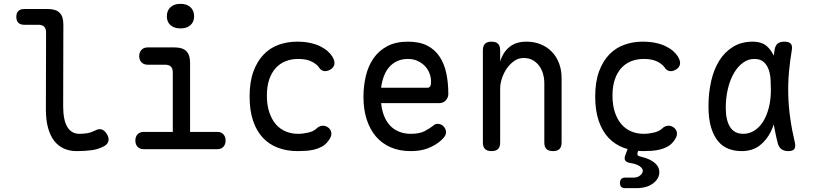

<svg xmlns="http://www.w3.org/2000/svg" viewBox="-20 -777 4240 1000"><path d="M309 -224Q309 -152 330.5 -116Q352 -80 394 -80Q414 -80 433 -83Q452 -86 475 -97Q495 -108 510.5 -102.5Q526 -97 537 -78Q549 -58 544.5 -41.5Q540 -25 521 -15Q491 1 456 5.5Q421 10 379 10Q343 10 313.5 -3Q284 -16 263 -42.5Q242 -69 230.5 -110Q219 -151 219 -207L220 -608Q220 -628 210 -638Q200 -648 180 -648H106Q86 -648 75.5 -658.5Q65 -669 65 -689Q65 -709 75.5 -719.5Q86 -730 106 -730H230Q271 -730 290.5 -710.5Q310 -691 310 -650Z M1112 -90Q1132 -90 1143.5 -77.5Q1155 -65 1155 -45Q1155 -25 1143.5 -12.5Q1132 0 1112 0H728Q708 0 696.5 -12.5Q685 -25 685 -45Q685 -65 696.5 -77.5Q708 -90 728 -90ZM880 -40V-400Q880 -420 870 -430Q860 -440 840 -440H749Q729 -440 717 -452.5Q705 -465 705 -485Q705 -505 717 -517.5Q729 -530 749 -530H890Q931 -530 950.5 -510.5Q970 -491 970 -450V-40ZM920 -629Q887 -629 868 -646Q849 -663 849 -692Q849 -722 868 -739.5Q887 -757 920 -757Q953 -757 972 -739.5Q991 -722 991 -692Q991 -663 972 -646Q953 -629 920 -629Z M1280 -274Q1280 -351 1300 -405Q1320 -459 1353.5 -493.5Q1387 -528 1432 -544Q1477 -560 1527 -560Q1565 -560 1595 -553.5Q1625 -547 1647.5 -536Q1670 -525 1686 -511Q1702 -497 1711 -482Q1725 -459 1721.5 -442Q1718 -425 1701 -415Q1683 -404 1667 -407Q1651 -410 1642 -425Q1631 -442 1604 -456Q1577 -470 1533 -470Q1497 -470 1467 -458Q1437 -446 1415.5 -422Q1394 -398 1382 -362.5Q1370 -327 1370 -279Q1370 -230 1382.5 -192.5Q1395 -155 1416.5 -130Q1438 -105 1468 -92.5Q1498 -80 1532 -80Q1558 -80 1586 -86.5Q1614 -93 1629 -108Q1641 -120 1658.5 -122Q1676 -124 1693 -110Q1699 -104 1702.5 -96.5Q1706 -89 1706 -80Q1706 -71 1701 -60.5Q1696 -50 1686 -38Q1673 -22 1655 -12.5Q1637 -3 1616.5 2Q1596 7 1574 8.5Q1552 10 1530 10Q1475 10 1429 -7Q1383 -24 1350 -58.5Q1317 -93 1298.5 -147Q1280 -201 1280 -274Z M2259 -132Q2278 -132 2290.5 -118.5Q2303 -105 2303 -88Q2303 -79 2298.5 -70.5Q2294 -62 2282 -50Q2266 -35 2248 -24Q2230 -13 2209.5 -5Q2189 3 2166.5 6.5Q2144 10 2119 10Q2061 10 2015.5 -9.5Q1970 -29 1938.5 -65.5Q1907 -102 1890 -154.5Q1873 -207 1873 -272Q1873 -329 1885.5 -381.5Q1898 -434 1925.5 -473.5Q1953 -513 1997 -536.5Q2041 -560 2105 -560Q2165 -560 2205 -539.5Q2245 -519 2269.5 -482Q2294 -445 2304.5 -395.5Q2315 -346 2315 -287Q2315 -269 2302 -254.5Q2289 -240 2268 -240H1965Q1969 -200 1982 -169.5Q1995 -139 2015 -119.5Q2035 -100 2061.5 -90Q2088 -80 2120 -80Q2165 -80 2191.5 -94Q2218 -108 2233 -120Q2241 -127 2246 -129.5Q2251 -132 2259 -132ZM2209 -320Q2214 -320 2219.5 -326Q2225 -332 2225 -353Q2225 -374 2217 -395Q2209 -416 2193.5 -432.5Q2178 -449 2155.5 -459.5Q2133 -470 2105 -470Q2074 -470 2049.5 -459Q2025 -448 2007.5 -428Q1990 -408 1979.5 -380.5Q1969 -353 1965 -320Z M2585 -35Q2585 -12 2574 -1Q2563 10 2540 10Q2517 10 2506 -1Q2495 -12 2495 -35V-515Q2495 -538 2506 -549Q2517 -560 2540 -560Q2563 -560 2574 -549Q2585 -538 2585 -515V-456Q2599 -504 2633 -532Q2667 -560 2722 -560Q2762 -560 2795.5 -546.5Q2829 -533 2853.5 -508Q2878 -483 2891.5 -448Q2905 -413 2905 -370V-35Q2905 -12 2894 -1Q2883 10 2860 10Q2837 10 2826 -1Q2815 -12 2815 -35V-344Q2815 -370 2808 -393.5Q2801 -417 2787.5 -435Q2774 -453 2754 -464Q2734 -475 2707 -475Q2680 -475 2657.5 -459Q2635 -443 2619 -419.5Q2603 -396 2594 -368Q2585 -340 2585 -316Z M3080 -274Q3080 -351 3100 -405Q3120 -459 3153.5 -493.5Q3187 -528 3232 -544Q3277 -560 3327 -560Q3365 -560 3395 -553.5Q3425 -547 3447.5 -536Q3470 -525 3486 -511Q3502 -497 3511 -482Q3525 -459 3521.5 -442Q3518 -425 3501 -415Q3483 -404 3467 -407Q3451 -410 3442 -425Q3431 -442 3404 -456Q3377 -470 3333 -470Q3297 -470 3267 -458Q3237 -446 3215.5 -422Q3194 -398 3182 -362.5Q3170 -327 3170 -279Q3170 -230 3182.5 -192.5Q3195 -155 3216.5 -130Q3238 -105 3268 -92.5Q3298 -80 3332 -80Q3358 -80 3386 -86.5Q3414 -93 3429 -108Q3441 -120 3458.5 -122Q3476 -124 3493 -110Q3499 -104 3502.5 -96.5Q3506 -89 3506 -80Q3506 -71 3501 -60.5Q3496 -50 3486 -38Q3473 -22 3455 -12.5Q3437 -3 3416.5 2Q3396 7 3374 8.5Q3352 10 3330 10Q3275 10 3229 -7Q3183 -24 3150 -58.5Q3117 -93 3098.5 -147Q3080 -201 3080 -274ZM3237 203Q3223 203 3216 196.5Q3209 190 3209 176Q3209 162 3216 155Q3223 148 3237 148H3279Q3301 148 3314.5 136.5Q3328 125 3328 112Q3327 95 3300 82Q3285 75 3263 72Q3243 69 3236.5 59Q3230 49 3237 31L3258 -26H3315L3301 16Q3298 25 3301 30.5Q3304 36 3314 38Q3331 42 3348 48Q3376 58 3395 76Q3414 94 3414 120Q3414 154 3381 178.5Q3348 203 3294 203Z M3842 10Q3806 10 3774.5 -2Q3743 -14 3720 -41.5Q3697 -69 3683.5 -113.5Q3670 -158 3670 -224Q3670 -293 3684 -354.5Q3698 -416 3726.5 -461.5Q3755 -507 3798.5 -533.5Q3842 -560 3900 -560Q3948 -560 3975 -535.5Q4002 -511 4015.5 -473.5Q4029 -436 4032 -391.5Q4035 -347 4035 -308Q4035 -253 4026.5 -196.5Q4018 -140 3996 -94Q3974 -48 3936.5 -19Q3899 10 3842 10ZM3851 -80Q3882 -80 3908.5 -96.5Q3935 -113 3954 -143Q3973 -173 3984 -215Q3995 -257 3995 -308Q3995 -332 3993.5 -360.5Q3992 -389 3984 -413Q3976 -437 3958.5 -453.5Q3941 -470 3908 -470Q3877 -470 3850 -450.5Q3823 -431 3803 -397Q3783 -363 3771.5 -316Q3760 -269 3760 -215Q3760 -151 3782.5 -115.5Q3805 -80 3851 -80ZM4014 -516Q4018 -541 4031 -550.5Q4044 -560 4065 -560Q4089 -560 4098.5 -549.5Q4108 -539 4104 -516Q4094 -457 4089 -399.5Q4084 -342 4085.5 -283.5Q4087 -225 4095.5 -163.5Q4104 -102 4120 -34Q4125 -12 4117 -1Q4109 10 4086 10Q4063 10 4049 -1Q4035 -12 4030 -34Q4013 -102 4005 -163.5Q3997 -225 3996 -283.5Q3995 -342 4000 -399.5Q4005 -457 4014 -516Z"/></svg>

Font: Maple Mono
Style: Regular
Weight: 400
Monospace: yes
Designer: subframe7536
Version: Version 7.300